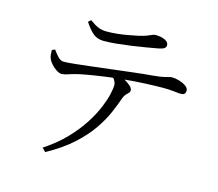

<svg xmlns="http://www.w3.org/2000/svg" viewBox="-110 -879 1220 1074"><g transform="rotate(15 500.0 -342.5)"><path d="M124.4 -508 141.5 -515.2Q155.6 -495 171.3 -478.3Q187 -461.6 205.7 -461.6Q226.5 -461.6 266.8 -465.8Q307.2 -470 360.7 -476.3Q414.2 -482.6 474.5 -489.9Q534.8 -497.2 595.7 -504.3Q656.6 -511.5 711.7 -516.2Q747.1 -519.5 766.3 -523.7Q785.5 -527.9 795.6 -531Q805.7 -534.1 813.4 -534.1Q834.1 -534.1 856.5 -527.3Q878.9 -520.6 895.2 -509.1Q911.5 -497.6 911.5 -483.1Q911.5 -471 905.6 -464.4Q899.7 -457.7 883 -457.7Q871.1 -457.7 844 -461.1Q816.8 -464.4 780.1 -464.4Q744.4 -464.4 678.5 -461.6Q612.5 -458.8 538.4 -451.2Q492.5 -446.6 441.4 -439.4Q390.2 -432.2 349 -424.8Q307.7 -417.4 289.7 -412.5Q266.8 -406.7 246.9 -399.8Q227 -393 209.9 -392.2Q198.8 -392.2 181.9 -402.7Q165.1 -413.3 150.7 -429.1Q136.4 -445 131.2 -459.1Q126.7 -468.7 125.7 -480.4Q124.7 -492.2 124.4 -508ZM236 53.6 216.1 32.9Q288.3 -14.3 339.4 -67.5Q390.4 -120.8 424.7 -173.9Q458.9 -227 478.2 -273.6Q497.5 -320.2 505.3 -355.2Q513 -390.2 513 -406.1Q513 -421.1 504.6 -434.8Q496.3 -448.6 475.7 -466.5L519.2 -475.2Q537 -466.2 557.9 -454.4Q578.8 -442.5 594.1 -429.3Q609.3 -416 609.3 -403.8Q609.3 -394.5 602.9 -388Q596.5 -381.6 588.3 -373.4Q580.2 -365.1 574.7 -350.2Q561.4 -310.9 540.1 -261.4Q518.8 -211.9 481.9 -158Q445 -104.1 385.4 -50Q325.9 4.1 236 53.6ZM697 -670.2Q668.6 -665.3 629.7 -658.4Q590.7 -651.5 548.1 -645.7Q505.5 -639.8 465.1 -635.7Q424.6 -631.6 391.3 -631.6Q353.5 -631.6 328.6 -652.7Q303.8 -673.7 278.9 -712.6L294 -725.9Q322.9 -704.7 344.4 -695.8Q365.9 -686.9 390.9 -686.9Q421.4 -686.9 453.5 -690.1Q485.5 -693.3 515.8 -699.1Q546.2 -704.8 571.3 -709.8Q601.4 -716.8 617.6 -723.2Q633.9 -729.6 643.9 -734.3Q653.9 -739 663.6 -739Q696.5 -739 718.5 -728.5Q740.4 -718 740.4 -699.6Q740.4 -688.9 730.7 -681.7Q721 -674.6 697 -670.2Z"/></g></svg>

Font: Noto Serif JP
Style: Regular
Weight: 200
Designer: Ryoko NISHIZUKA 西塚涼子 (kana & ideographs); Frank Grießhammer (Latin, Greek & Cyrillic); Wenlong ZHANG 张文龙 (bopomofo); San
Foundry: Adobe
Version: Version 2.001;hotconv 1.1.0;makeotfexe 2.6.0